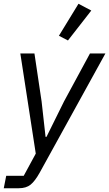

<svg xmlns="http://www.w3.org/2000/svg" viewBox="-40 -800 580 1020"><path d="M300 -261 438 -516H520L171 117Q146 162 122.5 181Q99 200 60 200H-20L-7 134H86L150 16L68 -516H143L181 -261L202 -73H207ZM445 -744 321 -585 273 -610 377 -780Z"/></svg>

Font: IBM Plex Sans Var
Style: Italic
Weight: 400
Italic angle: -11.31°
Designer: Mike Abbink, Paul van der Laan, Pieter van Rosmalen
Foundry: Bold Monday
Version: Version 1.001